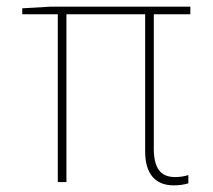

<svg xmlns="http://www.w3.org/2000/svg" viewBox="-20 -548 640 578"><path d="M417 -92V-505H180V0H154V-505H47V-523L133 -528H553V-505H443V-100Q443 -58 458 -36.5Q473 -15 507 -15Q529 -15 547 -21V4Q527 10 503 10Q461 10 439 -16Q417 -42 417 -92Z"/></svg>

Font: Noto Sans Mono UI Thin
Style: Regular
Weight: 250
Monospace: yes
Designer: Monotype Design team
Foundry: Monotype Imaging Inc.
Version: Version 1.000